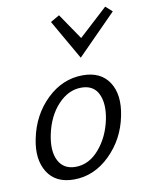

<svg xmlns="http://www.w3.org/2000/svg" viewBox="-80 -743 611 805"><g transform="rotate(-10 226.0 -340.5)"><path d="M286 -493 189 -662 227 -684 302 -574 424 -686 452 -661ZM170 5Q92 5 57.5 -50.5Q23 -106 41 -192Q61 -290 128 -354.5Q195 -419 281 -419Q358 -419 393 -365Q428 -311 410 -223Q391 -127 323.5 -61Q256 5 170 5ZM186 -46Q243 -46 286.5 -96.5Q330 -147 345 -220Q358 -286 338 -327.5Q318 -369 266 -369Q211 -369 166.5 -321.5Q122 -274 106 -197Q92 -128 113.5 -87Q135 -46 186 -46Z"/></g></svg>

Font: EauTest
Style: Italic
Weight: 400
Italic angle: -12°
Designer: Christian Thalmann (Catharsis Fonts)
Version: Version 0.001;PS 000.001;hotconv 1.0.88;makeotf.lib2.5.64775